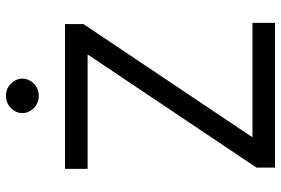

<svg xmlns="http://www.w3.org/2000/svg" viewBox="-174 -798 972 665"><g transform="rotate(-90 312.5 -466.0)"><path d="M63.9 -63.9 456 -649.1H59.7V-727.3H561.1V-663.4L169 -78.1H565.3V0H63.9ZM312.5 -818.2Q300.4 -818.2 289.4 -822.6Q278.4 -827.1 270.4 -834.9Q262.4 -842.7 257.6 -853Q252.8 -863.3 252.8 -875Q252.8 -886.7 257.6 -897Q262.4 -907.3 270.4 -915.1Q278.4 -922.9 289.4 -927.4Q300.4 -931.8 312.5 -931.8Q324.9 -931.8 335.8 -927.4Q346.6 -922.9 354.6 -915.1Q362.6 -907.3 367.4 -897Q372.2 -886.7 372.2 -875Q372.2 -863.3 367.4 -853Q362.6 -842.7 354.6 -834.9Q346.6 -827.1 335.8 -822.6Q324.9 -818.2 312.5 -818.2Z"/></g></svg>

Font: Interop
Style: Regular
Weight: 400
Designer: Rasmus Andersson, Google, Jang Haemin
Foundry: jhaemin
Version: Version 1.008